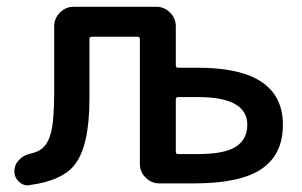

<svg xmlns="http://www.w3.org/2000/svg" viewBox="-20 -565 894 569"><path d="M507.8 -277.3Q501 -277.3 501 -269.5V-115.2Q501 -108.4 507.8 -108.4H566.4Q645.5 -108.4 679.2 -130.4Q712.9 -152.3 712.9 -195.3Q712.9 -277.3 566.4 -277.3ZM252 -456.1Q245.1 -456.1 245.1 -449.2V-273.4Q245.1 -128.9 199.2 -74.2Q162.1 -29.3 68.4 -16.6Q65.4 -15.6 61.5 -15.6Q47.9 -15.6 36.1 -26.4Q22.5 -39.1 22.5 -57.6Q22.5 -76.2 35.6 -90.3Q48.8 -104.5 68.4 -109.4Q87.9 -113.3 99.6 -121.1Q122.1 -135.7 131.3 -172.9Q140.6 -210 140.6 -293V-487.3Q140.6 -510.7 157.7 -527.8Q174.8 -544.9 198.2 -544.9H443.4Q466.8 -544.9 483.9 -527.8Q501 -510.7 501 -487.3V-371.1Q501 -364.3 507.8 -364.3H566.4Q818.4 -364.3 818.4 -195.3Q818.4 -107.4 755.4 -64.5Q692.4 -21.5 554.7 -21.5H452.1Q428.7 -21.5 411.6 -38.6Q394.5 -55.7 394.5 -79.1V-449.2Q394.5 -456.1 386.7 -456.1Z"/></svg>

Font: Gen Jyuu Gothic Medium
Style: Regular
Weight: 500
Designer: [Source Han Sans]
Ryoko NISHIZUKA  (kana & ideographs); Paul D. Hunt (Latin, Greek & Cyrillic); Wenlong ZHANG  (bopomofo
Version: Version 1.002.20150607